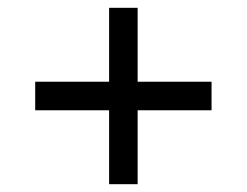

<svg xmlns="http://www.w3.org/2000/svg" viewBox="-20 -568 632 491"><path d="M259 -286H70V-359H259V-548H332V-359H521V-286H332V-97H259Z"/></svg>

Font: uoriya05
Style: Book
Weight: 400
Designer: Jelle Bosma - Monotype Design Team
Foundry: Monotype Imaging Inc.
Version: Version 2.003